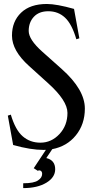

<svg xmlns="http://www.w3.org/2000/svg" viewBox="-20 -755 468 970"><path d="M150.4 94.7 211.9 2Q210 2 206.1 2.2Q202.1 2.4 200.2 2.4Q134.8 2.4 46.4 -22.5Q45.9 -26.4 19.5 -170.9L34.7 -175.8Q57.6 -98.6 94.7 -66.4Q131.8 -34.2 184.1 -34.2Q239.7 -34.2 280.3 -77.6Q320.8 -121.1 320.8 -184.6Q320.8 -246.6 223.1 -334.5L127 -421.4Q40.5 -499 40.5 -575.2Q40.5 -646.5 86.4 -690.7Q132.3 -734.9 216.8 -734.9Q265.6 -734.9 354 -710Q354.5 -706.1 380.9 -561.5L365.7 -556.6Q343.3 -633.3 308.6 -665.8Q273.9 -698.2 224.1 -698.2Q177.2 -698.2 151.1 -670.2Q125 -642.1 125 -598.6Q125 -555.2 193.4 -494.1L292 -406.2Q408.7 -302.2 408.7 -206.5Q408.7 -127.4 363.5 -71.5Q318.4 -15.6 244.1 -1.5L213.9 43.5Q258.8 54.2 258.8 100.1Q258.8 141.1 214.4 168Q169.4 195.3 97.2 195.3V170.9Q151.9 170.9 172.4 156.2Q192.9 142.6 192.9 123.5Q192.9 112.3 185.8 107.9Q178.7 103.5 170.9 107.9Z"/></svg>

Font: Flanker
Style: Regular
Weight: 400
Designer: Flanker
Foundry: Flanker
Version: Version 2.027